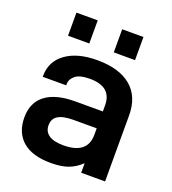

<svg xmlns="http://www.w3.org/2000/svg" viewBox="-130 -802 813 907"><g transform="rotate(20 276.5 -348.5)"><path d="M499 -332V0H378.9V-47.9Q348.6 -19 313 -6.3Q278.3 5.9 228 5.9Q134.3 5.9 85.4 -36.1Q37.1 -78.1 37.1 -154.8Q37.1 -229 88.4 -268.1Q140.1 -307.1 236.8 -307.1H376V-337.9Q376 -431.2 266.1 -431.2Q215.8 -431.2 193.4 -413.1Q170.9 -395 170.9 -367.2V-363.8H53.2V-367.2Q53.2 -441.4 111.3 -483.4Q169.9 -525.9 269 -525.9Q379.9 -525.9 439.5 -476.1Q499 -426.3 499 -332ZM376 -189.9V-222.2H259.8Q207.5 -222.2 182.1 -206.5Q157.2 -191.4 157.2 -158.2Q157.2 -127 181.6 -109.9Q206.1 -92.8 254.9 -92.8Q376 -92.8 376 -189.9ZM99.1 -703.1H206.1V-586.9H99.1ZM329.1 -703.1H436V-586.9H329.1Z"/></g></svg>

Font: D-DIN Exp
Style: DINExp-Bold
Weight: 700
Width: 7
Designer: Charles Nix
Foundry: Datto Inc.
Version: Version 1.00